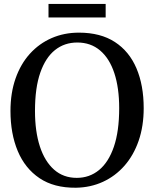

<svg xmlns="http://www.w3.org/2000/svg" viewBox="-20 -912 758 944"><path d="M353 11Q245.5 12 174.2 -36Q103 -84 67.2 -169.5Q31.5 -255 31.5 -366.5Q31.5 -455 56.5 -526.2Q81.5 -597.5 127 -647.8Q172.5 -698 234 -724.8Q295.5 -751.5 368 -751.5Q474 -751.5 544.8 -705.5Q615.5 -659.5 651 -576Q686.5 -492.5 686.5 -380Q686.5 -292 661.8 -220.2Q637 -148.5 592 -97.2Q547 -46 486 -18Q425 10 353 11ZM357.5 -37.5Q420 -37.5 467 -76Q514 -114.5 540 -190.8Q566 -267 566 -380Q566 -480 542.2 -552.2Q518.5 -624.5 472.2 -663.8Q426 -703 360 -703Q297 -703 250.5 -666Q204 -629 178 -554.5Q152 -480 152 -366.5Q152 -266 176 -192.2Q200 -118.5 245.8 -78Q291.5 -37.5 357.5 -37.5ZM499.5 -892.5V-826H218.5V-892.5Z"/></svg>

Font: Merriweather 36pt
Style: Regular
Weight: 400
Designer: Eben Sorkin
Foundry: Eben Sorkin
Version: Version 2.100